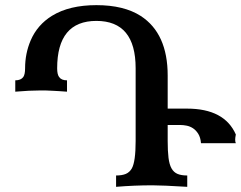

<svg xmlns="http://www.w3.org/2000/svg" viewBox="-20 -723 933 743"><path d="M704.6 0Q607.9 -5.9 569.8 -5.9Q499.5 -5.9 429.2 0V-43.9Q452.1 -43.9 466.8 -50Q481.4 -56.2 490.2 -71.3Q504.9 -97.7 504.9 -177.2V-459Q504.9 -642.1 353 -642.1Q201.2 -642.1 201.2 -458.5Q201.2 -435.5 208.5 -425.3Q217.3 -412.1 239.3 -412.1V-368.2Q221.7 -369.6 207.8 -370.4Q193.8 -371.1 181.9 -371.8Q169.9 -372.6 159.2 -372.8Q148.4 -373 136.7 -373Q94.2 -373 39.1 -368.2V-412.1Q61 -412.1 70.3 -425.3Q77.1 -435.5 77.1 -458.5Q77.1 -516.1 98.6 -566.4Q124.5 -627 181.6 -662.1Q248.5 -703.1 353 -703.1Q459.5 -703.1 524.9 -661.1Q628.9 -593.3 628.9 -430.7V-302.7H703.6Q848.6 -302.7 892.6 -202.6Q890.1 -189.5 890.1 -182.6Q890.1 -173.8 892.6 -168.9H757.8Q755.9 -191.4 747.1 -205.3Q738.3 -219.2 726.6 -226.8Q714.8 -234.4 701.9 -236.8Q689 -239.3 678.2 -239.3H628.9V-177.2Q628.9 -138.2 632.1 -112.3Q635.3 -86.4 643.8 -71.3Q652.3 -56.2 667 -50Q681.6 -43.9 704.6 -43.9Z"/></svg>

Font: Kelvinch
Style: Bold
Weight: 700
Designer: Paul James Miller
Foundry: High-Logic / Made with FontCreator
Version: Version 3.501;March 28, 2021;FontCreator 13.0.0.2683 64-bit